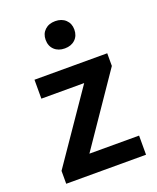

<svg xmlns="http://www.w3.org/2000/svg" viewBox="-133 -788 710 868"><g transform="rotate(-20 221.5 -354.0)"><path d="M34 0V-62L266 -400H60V-491H410V-430L179 -92H418V0ZM238 -577Q207 -577 188 -595Q169 -613 169 -643Q169 -672 188 -690Q207 -708 238 -708Q269 -708 288 -690Q307 -672 307 -643Q307 -613 288 -595Q269 -577 238 -577Z"/></g></svg>

Font: Source Sans Pro SemiBold
Style: Regular
Weight: 600
Designer: Paul D. Hunt
Foundry: Adobe Systems Incorporated
Version: Version 2.045;hotconv 1.0.109;makeotfexe 2.5.65596